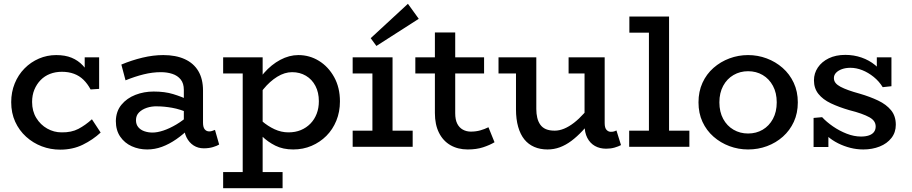

<svg xmlns="http://www.w3.org/2000/svg" viewBox="-20 -773 4802 1011"><path d="M297 15Q246 15 200 -2.5Q154 -20 117.5 -53Q81 -86 60 -132Q39 -178 39 -235Q39 -288 57.5 -333.5Q76 -379 109 -412.5Q142 -446 185 -464.5Q228 -483 276 -483Q323 -483 357 -469Q391 -455 416 -428.5Q441 -402 459 -365L426 -372V-471H502V-305L457 -302Q441 -332 419.5 -353Q398 -374 369.5 -384.5Q341 -395 306 -395Q272 -395 243.5 -384Q215 -373 194 -351.5Q173 -330 161 -301Q149 -272 149 -236Q149 -188 171 -152Q193 -116 228.5 -96Q264 -76 304 -76Q356 -75 393 -94.5Q430 -114 464 -145L510 -75Q469 -37 416 -11Q363 15 297 15Z M1053 8Q1023 8 999.5 -7Q976 -22 962 -50Q948 -78 948 -119V-300Q948 -334 931.5 -354.5Q915 -375 887.5 -384Q860 -393 827 -393Q783 -393 736.5 -381.5Q690 -370 641 -350L619 -433Q674 -456 730.5 -469.5Q787 -483 840 -483Q906 -483 953 -461.5Q1000 -440 1024.5 -398.5Q1049 -357 1049 -296V-127Q1049 -103 1058 -92Q1067 -81 1082 -81Q1091 -81 1098.5 -84Q1106 -87 1112 -89L1134 -12Q1123 -5 1101.5 1.5Q1080 8 1053 8ZM755 14Q711 14 673.5 -3Q636 -20 613 -53.5Q590 -87 590 -136Q591 -187 619.5 -221.5Q648 -256 693 -273.5Q738 -291 789 -291Q848 -291 892 -277.5Q936 -264 982 -243V-175Q929 -198 886 -205.5Q843 -213 808 -213Q779 -214 753.5 -205.5Q728 -197 712 -181Q696 -165 696 -140Q696 -118 708 -103.5Q720 -89 740 -82Q760 -75 783 -75Q808 -75 840 -85.5Q872 -96 908.5 -117.5Q945 -139 982 -173L980 -100Q946 -66 908.5 -40Q871 -14 833 0Q795 14 755 14Z M1524 14Q1470 14 1430 -6Q1390 -26 1360 -55.5Q1330 -85 1306 -112V-189Q1330 -161 1360 -135Q1390 -109 1425.5 -92.5Q1461 -76 1499 -76Q1535 -76 1564 -88Q1593 -100 1614.5 -122Q1636 -144 1647.5 -174Q1659 -204 1659 -240Q1659 -286 1641 -320.5Q1623 -355 1591 -374Q1559 -393 1518 -393Q1479 -393 1440 -369Q1401 -345 1367 -303.5Q1333 -262 1309 -207V-288Q1332 -345 1370.5 -389Q1409 -433 1456 -458Q1503 -483 1551 -483Q1610 -483 1659.5 -452.5Q1709 -422 1739.5 -367Q1770 -312 1770 -239Q1770 -184 1751 -137.5Q1732 -91 1698.5 -57.5Q1665 -24 1620.5 -5Q1576 14 1524 14ZM1155 218V133H1468V218ZM1258 194V-471H1363V194ZM1155 -386V-471H1358V-386Z M1941 -25V-471H2047V-25ZM1837 0V-85H2153V0ZM1837 -386V-471H2022V-386ZM1962 -531 1932 -572 2128 -753 2185 -674Z M2443 14Q2391 14 2352 -8.5Q2313 -31 2291.5 -74Q2270 -117 2270 -178V-602H2377V-177Q2377 -143 2387.5 -122Q2398 -101 2417 -90.5Q2436 -80 2459 -80Q2486 -80 2509 -86.5Q2532 -93 2552 -103L2584 -24Q2559 -9 2524 2.5Q2489 14 2443 14ZM2167 -386V-471H2529V-386Z M2863 14Q2824 14 2793 0.5Q2762 -13 2741 -39Q2720 -65 2708.5 -105Q2697 -145 2697 -197V-471H2804V-199Q2804 -174 2809 -153Q2814 -132 2825 -116.5Q2836 -101 2854.5 -93Q2873 -85 2901 -85Q2925 -85 2950.5 -95.5Q2976 -106 3002.5 -126.5Q3029 -147 3055.5 -176.5Q3082 -206 3109 -242V-158Q3078 -117 3048 -85Q3018 -53 2988.5 -31Q2959 -9 2928 2.5Q2897 14 2863 14ZM2605 -386V-471H2783V-386ZM3172 10Q3138 10 3112.5 -4.5Q3087 -19 3072.5 -47Q3058 -75 3058 -116V-471H3164V-125Q3164 -100 3173.5 -89.5Q3183 -79 3196 -79Q3207 -79 3213.5 -81Q3220 -83 3226 -86L3250 -9Q3237 -2 3216.5 4Q3196 10 3172 10ZM2974 -386V-471H3149V-386Z M3397 -25V-686H3503V-25ZM3293 0V-85H3610V0ZM3294 -601V-686H3497V-601Z M3919 14Q3868 14 3821 -3.5Q3774 -21 3737 -53.5Q3700 -86 3679 -131.5Q3658 -177 3658 -234Q3658 -291 3679 -337Q3700 -383 3737 -415.5Q3774 -448 3821 -465.5Q3868 -483 3919 -483Q3970 -483 4017 -465.5Q4064 -448 4101 -415.5Q4138 -383 4159.5 -337Q4181 -291 4181 -234Q4181 -177 4160 -131.5Q4139 -86 4102.5 -53.5Q4066 -21 4019 -3.5Q3972 14 3919 14ZM3919 -70Q3962 -70 3996 -90Q4030 -110 4050 -147Q4070 -184 4070 -234Q4070 -284 4050 -321Q4030 -358 3996 -378Q3962 -398 3919 -398Q3877 -398 3842.5 -378Q3808 -358 3788 -321Q3768 -284 3768 -234Q3768 -184 3788 -147Q3808 -110 3842.5 -90Q3877 -70 3919 -70Z M4526 14Q4491 14 4457.5 5.5Q4424 -3 4393 -18.5Q4362 -34 4337 -56Q4312 -78 4294 -105H4342V1H4264V-152L4309 -156Q4332 -131 4366 -107.5Q4400 -84 4438.5 -69Q4477 -54 4514 -54Q4538 -54 4555.5 -60Q4573 -66 4582 -78Q4591 -90 4591 -107Q4591 -122 4583 -134Q4575 -146 4558 -155.5Q4541 -165 4514.5 -174.5Q4488 -184 4452 -193Q4397 -209 4355 -229Q4313 -249 4289.5 -278.5Q4266 -308 4266 -350Q4266 -387 4286.5 -417.5Q4307 -448 4344 -466Q4381 -484 4431 -484Q4476 -484 4516.5 -470Q4557 -456 4588.5 -430Q4620 -404 4640 -368L4597 -367V-471H4674V-319L4628 -314Q4609 -345 4580.5 -368Q4552 -391 4520.5 -403.5Q4489 -416 4458 -416Q4433 -416 4413.5 -409Q4394 -402 4382.5 -390Q4371 -378 4371 -362Q4371 -347 4380 -336Q4389 -325 4406 -316Q4423 -307 4448 -298Q4473 -289 4506 -280Q4561 -264 4604 -243.5Q4647 -223 4672 -192.5Q4697 -162 4697 -116Q4697 -76 4674 -46.5Q4651 -17 4612 -1.5Q4573 14 4526 14Z"/></svg>

Font: BioRhyme Medium
Style: Regular
Weight: 500
Designer: Aoife Mooney
Foundry: Aoife Mooney Type
Version: Version 1.600;gftools[0.9.33]